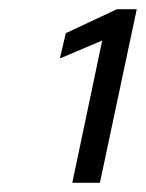

<svg xmlns="http://www.w3.org/2000/svg" viewBox="-20 -817 317 417"><path d="M137 -420 202 -729 110 -690 123 -745 234 -797H277L197 -420Z"/></svg>

Font: Saira
Style: Italic
Weight: 400
Italic angle: -12°
Designer: Hector Gatti with collaboration of the Omnibus-Type team
Foundry: Omnibus-Type
Version: Version 1.100; ttfautohint (v1.8.3)